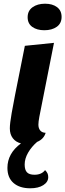

<svg xmlns="http://www.w3.org/2000/svg" viewBox="-20 -757 352 1035"><path d="M312 -666Q312 -631 286 -612.5Q260 -594 219 -594Q179 -594 154 -612Q129 -630 129 -664Q129 -699 155.5 -718Q182 -737 223 -737Q263 -737 287.5 -718.5Q312 -700 312 -666ZM192 -127Q187 -100 187 -85Q187 -66 196.5 -54Q206 -42 226 -41Q216 -7 180 8Q150 34 131.5 66Q113 98 113 130Q113 159 125.5 172Q138 185 166 185Q204 185 223 160Q232 169 236 177.5Q240 186 240 198Q240 224 213.5 241Q187 258 143 258Q86 258 53 229.5Q20 201 20 148Q20 70 93 16Q65 9 49 -12Q33 -33 33 -65Q33 -91 43 -148Q53 -205 61 -244L114 -510L271 -526Z"/></svg>

Font: Sansita
Style: Bold Italic
Weight: 700
Italic angle: -11°
Designer: Pablo Cosgaya
Foundry: Omnibus-Type
Version: Version 1.006